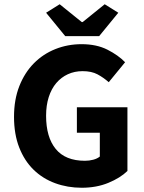

<svg xmlns="http://www.w3.org/2000/svg" viewBox="-20 -872 678 904"><path d="M365 12Q298 12 239.5 -9.5Q181 -31 138 -73Q95 -115 70.5 -177.5Q46 -240 46 -322Q46 -403 71 -466.5Q96 -530 139.5 -574Q183 -618 241 -641Q299 -664 364 -664Q435 -664 486 -638Q537 -612 569 -579L492 -485Q467 -507 439 -522Q411 -537 369 -537Q331 -537 299.5 -522.5Q268 -508 245 -481Q222 -454 209.5 -415Q197 -376 197 -327Q197 -226 242.5 -170.5Q288 -115 380 -115Q400 -115 419 -120Q438 -125 450 -135V-247H342V-367H580V-67Q546 -34 490 -11Q434 12 365 12ZM287 -702 197 -812 261 -852 365 -768H369L473 -852L537 -812L447 -702Z"/></svg>

Font: TT Toshiba Sans
Style: Bold
Weight: 700
Designer: Paul D. Hunt
Foundry: Toshiba Corporation
Version: Version 2.020;PS 2.000;hotconv 1.0.86;makeotf.lib2.5.63406